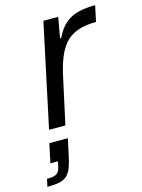

<svg xmlns="http://www.w3.org/2000/svg" viewBox="-160 -587 680 917"><g transform="rotate(-15 180.5 -128.5)"><path d="M36.2 0 144.7 -510H217.9L200 -408.6H205.6Q227.2 -453.8 255.4 -477.2Q283.7 -500.5 320.3 -509.3Q357 -518 402.8 -518L386.1 -439.6Q330.3 -439.6 292.3 -425.1Q254.4 -410.6 230.7 -382.6Q207 -354.7 191.9 -315.5Q176.9 -276.3 166.3 -226.9L116.9 0ZM-41.9 261.1 -34.1 223.8Q-9.5 223.8 3.7 219.7Q16.8 215.6 23.8 204.6Q30.9 193.5 34.8 173.3L38.3 156.3H1L20.9 62H112.4L95.3 141.9Q87.7 178.1 78.8 201.3Q69.9 224.5 55.6 237.8Q41.3 251 17.9 256.1Q-5.4 261.1 -41.9 261.1Z"/></g></svg>

Font: Saira Thin
Style: Italic
Weight: 100
Italic angle: -12°
Designer: Hector Gatti with collaboration of the Omnibus-Type team
Foundry: Omnibus-Type
Version: Version 1.101